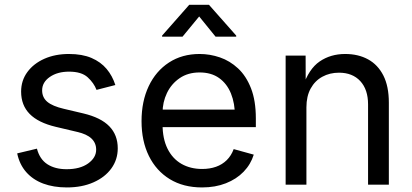

<svg xmlns="http://www.w3.org/2000/svg" viewBox="-20 -781 1742 812"><path d="M262.7 11.7Q206.5 11.7 162.8 -4.6Q119.1 -21 90.8 -53.2Q62.5 -85.4 52.7 -132.3L136.2 -152.3Q147.9 -107.4 180.4 -86.4Q212.9 -65.4 261.7 -65.4Q318.8 -65.4 352.8 -89.8Q386.7 -114.3 386.7 -147.9Q386.7 -176.3 366.9 -195.1Q347.2 -213.9 306.6 -223.1L215.8 -244.6Q141.6 -262.2 105.5 -299.1Q69.3 -335.9 69.3 -393.6Q69.3 -440.4 95.7 -476.3Q122.1 -512.2 167.7 -532.5Q213.4 -552.7 271.5 -552.7Q327.6 -552.7 366.9 -535.9Q406.2 -519 430.9 -489.5Q455.6 -460 467.8 -421.4L388.2 -400.9Q377 -430.2 350.8 -454.1Q324.7 -478 272 -478Q223.1 -478 190.7 -455.6Q158.2 -433.1 158.2 -398.9Q158.2 -368.7 180.2 -350.3Q202.1 -332 250 -320.8L332.5 -301.3Q406.7 -283.7 442.4 -246.8Q478 -210 478 -153.8Q478 -106 450.9 -68.6Q423.8 -31.2 375.2 -9.8Q326.7 11.7 262.7 11.7Z M834.5 11.7Q755.4 11.7 698 -23.4Q640.6 -58.6 609.6 -121.6Q578.6 -184.6 578.6 -268.6Q578.6 -352.5 608.9 -416.5Q639.2 -480.5 694.6 -516.6Q750 -552.7 824.2 -552.7Q867.7 -552.7 909.9 -538.3Q952.1 -523.9 986.6 -491.9Q1021 -460 1041.5 -407.7Q1062 -355.5 1062 -279.8V-243.2H638.2V-317.4H1014.6L973.6 -290Q973.6 -343.8 956.8 -385.5Q939.9 -427.2 906.7 -450.9Q873.5 -474.6 824.2 -474.6Q774.9 -474.6 739.7 -450.4Q704.6 -426.3 686 -387.5Q667.5 -348.6 667.5 -304.2V-254.9Q667.5 -194.3 688.5 -152.1Q709.5 -109.9 747.3 -88.1Q785.2 -66.4 835 -66.4Q867.2 -66.4 893.6 -75.7Q919.9 -85 939 -103.8Q958 -122.6 968.3 -150.4L1053.2 -127Q1040.5 -85.9 1010.3 -54.7Q980 -23.4 935.3 -5.9Q890.6 11.7 834.5 11.7ZM752 -626H665.5V-630.4L780.3 -760.7H863.8L979 -630.4V-626H891.6L822.3 -711.4Z M1275.9 -327.1V0H1188V-545.9H1272.5L1272.9 -413.6H1260.7Q1285.6 -489.3 1331.8 -521Q1377.9 -552.7 1439.9 -552.7Q1495.1 -552.7 1536.6 -530Q1578.1 -507.3 1601.3 -461.7Q1624.5 -416 1624.5 -346.7V0H1536.6V-339.4Q1536.6 -402.3 1503.7 -438Q1470.7 -473.6 1413.6 -473.6Q1374.5 -473.6 1343.3 -456.5Q1312 -439.5 1293.9 -406.7Q1275.9 -374 1275.9 -327.1Z"/></svg>

Font: Inter Variable LoSnoCo
Style: Regular
Weight: 400
Designer: Rasmus Andersson
Foundry: rsms
Version: Version 4.000;git-a52131595; featfreeze: case,dlig,ss01,ss02